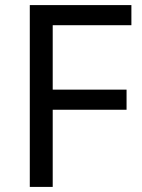

<svg xmlns="http://www.w3.org/2000/svg" viewBox="-20 -734 559 754"><path d="M187 0H97V-714H496V-635H187V-382H477V-303H187Z"/></svg>

Font: Noto Sans Kawi
Style: Regular
Weight: 400
Designer: Fadhl Haqq
Version: Version 1.000